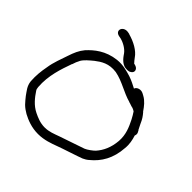

<svg xmlns="http://www.w3.org/2000/svg" viewBox="-208 -987 1150 1150"><g transform="rotate(45 367.0 -411.5)"><path d="M698 -409C701 -415 703 -426 698 -435L691 -448H690C686 -455 680 -467 673 -482C661 -510 651 -524 635 -543C634 -544 632 -545 631 -547C615 -571 594 -598 566 -613L553 -620C530 -633 501 -622 496 -604C475 -615 450 -628 423 -637C389 -647 351 -659 303 -654C216 -644 163 -599 126 -559C102 -530 90 -501 77 -462C64 -422 44 -374 37 -324C29 -282 25 -243 28 -198C32 -160 53 -139 69 -115C79 -102 90 -89 103 -75C117 -61 132 -51 149 -41C183 -23 227 -5 282 -5C334 -5 379 -22 414 -35C439 -45 549 -80 574 -90C606 -105 609 -114 610 -113C665 -158 704 -221 710 -314C714 -349 707 -380 698 -409ZM130 -446H131C136 -463 142 -478 149 -490V-491C163 -515 186 -533 211 -554C245 -580 284 -606 349 -597C417 -584 466 -546 535 -527V-526H536C545 -525 554 -519 571 -516C577 -514 585 -510 591 -506C599 -494 609 -478 617 -462C638 -420 658 -376 654 -319C649 -258 628 -214 598 -180C588 -169 557 -146 541 -140C518 -132 408 -94 383 -86C349 -74 320 -61 282 -61C244 -61 213 -75 186 -88C143 -109 114 -146 91 -181C87 -186 85 -194 84 -205C77 -297 106 -378 130 -446ZM376 -655C408 -652 410 -661 411 -660C429 -670 429 -687 419 -698C414 -704 404 -708 394 -710H392C384 -718 376 -728 368 -739C345 -774 295 -801 246 -814V-815L230 -818C184 -824 167 -772 211 -763L227 -760C258 -752 289 -733 305 -711C313 -700 338 -658 376 -655Z"/></g></svg>

Font: Stray Cat
Style: BdExt
Weight: 700
Version: Version 1.0